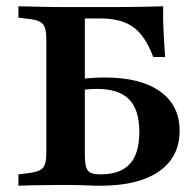

<svg xmlns="http://www.w3.org/2000/svg" viewBox="-20 -591 625 611"><path d="M127.4 -201.6V-465.3Q127.4 -490.3 122.6 -503.6Q117.7 -516.9 104.8 -523Q91.9 -529 66.1 -531.5L38.7 -534.7V-571Q55.6 -571 79 -570.2Q102.4 -569.4 128.6 -569Q154.8 -568.5 178.2 -568.5H189.5H333.9Q391.1 -568.5 431 -569.4Q471 -570.2 499.2 -571Q498.4 -532.3 500.4 -492.3Q502.4 -452.4 505.6 -409.7H467.7Q450.8 -454.8 428.6 -481.5Q406.5 -508.1 375.4 -520.2Q344.4 -532.3 299.2 -532.3H250V-201.6ZM178.2 -2.4Q154.8 -2.4 128.6 -2Q102.4 -1.6 79 -1.2Q55.6 -0.8 38.7 0V-36.3L66.1 -39.5Q91.9 -42.7 104.8 -48.4Q117.7 -54 122.6 -67.3Q127.4 -80.6 127.4 -105.6V-201.6H250V-101.6Q250 -75 253.6 -60.9Q257.3 -46.8 267.7 -41.5Q278.2 -36.3 297.6 -36.3H304.8Q364.5 -37.1 394 -70.2Q423.4 -103.2 423.4 -171Q423.4 -241.9 390.7 -275Q358.1 -308.1 288.7 -308.1Q268.5 -308.1 247.6 -305.6Q226.6 -303.2 208.1 -298.4V-334.7Q230.6 -339.5 258.1 -341.9Q285.5 -344.4 313.7 -344.4Q427.4 -344.4 489.5 -300Q551.6 -255.6 551.6 -175Q551.6 -91.1 485.9 -45.6Q420.2 0 300.8 0Q280.6 0 252.8 -1.2Q225 -2.4 188.7 -2.4Z"/></svg>

Font: Playfair 9pt
Style: Bold
Weight: 700
Designer: Claus Eggers Sørensen
Foundry: Claus Eggers Sørensen
Version: Version 2.203